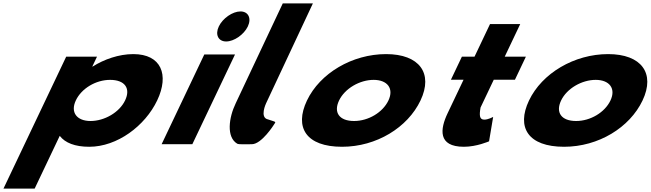

<svg xmlns="http://www.w3.org/2000/svg" viewBox="-73 -845 3812 1125"><path d="M848.2 -257C919.5 -407 872.1 -528 708 -528C623.3 -528 535.9 -497 470 -455H467.8L495.4 -513H314.9L-52.6 260H130.1L277 -49C308.3 -8 366.3 15 449.8 15C613.9 15 776.9 -107 848.2 -257ZM660.2 -257C626.5 -186 538.6 -136 457.5 -136C377.6 -136 337.7 -186 371.5 -257C404.7 -327 488.6 -377 572.1 -377C659.2 -377 693.5 -327 660.2 -257Z M874 0H1054L1304.1 -526H1124.1ZM1209.1 -690C1186.2 -642 1206.2 -602 1252.2 -602C1298.2 -602 1356.2 -642 1379.1 -690C1401.9 -738 1381.9 -778 1335.9 -778C1289.9 -778 1231.9 -738 1209.1 -690Z M1583.8 -825 1308.2 -240C1267.1 -154.6 1252.5 -41.6 1317 -3C1325.9 2.3 1370.6 0 1402.7 0C1460.6 -0.3 1532.3 -115 1532.3 -115C1544.2 -134 1548 -128 1498.4 -145C1445.7 -154.7 1486.2 -240 1486.2 -240L1760.3 -825Z M1725.6 -256C1650.5 -98 1720.8 15 1931.2 15C2133 15 2315.7 -98 2390.8 -256C2466.9 -416 2384.1 -528 2189.3 -528C1990.9 -528 1801.7 -416 1725.6 -256ZM1913.6 -256C1947.4 -327 2035.3 -377 2116.3 -377C2196.2 -377 2236.6 -327 2202.8 -256C2169.5 -186 2085.3 -136 2001.8 -136C1914.6 -136 1880.3 -186 1913.6 -256Z M2707.4 -513H2633.4L2569.2 -378H2643.2L2549.5 -181C2506.2 -90 2490.3 15 2645.3 15C2720.4 15 2792.6 -17 2792.6 -17L2816.6 -160C2816.6 -160 2788 -144 2765 -144C2737 -144 2734.3 -167 2742.7 -215L2820.2 -378H2944.3L3008.4 -513H2884.4L2975.2 -704H2798.2Z M3026.6 -256C2951.5 -98 3021.8 15 3232.2 15C3434 15 3616.7 -98 3691.8 -256C3767.9 -416 3685.1 -528 3490.3 -528C3291.9 -528 3102.7 -416 3026.6 -256ZM3214.6 -256C3248.4 -327 3336.3 -377 3417.3 -377C3497.2 -377 3537.6 -327 3503.8 -256C3470.5 -186 3386.3 -136 3302.8 -136C3215.6 -136 3181.3 -186 3214.6 -256Z"/></svg>

Font: Hussar
Style: BdSuprExtOblFive
Weight: 700
Foundry: Cannot Into Space Fonts
Version: Version 2.00